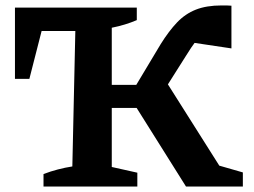

<svg xmlns="http://www.w3.org/2000/svg" viewBox="-20 -686 934 706"><path d="M140 0V-46Q166 -56 193 -63Q220 -70 246 -74L257 -572H133L88 -396H35V-658H483V-612Q462 -603 439 -596Q416 -589 391 -584V-72L485 -51V0ZM328 -289V-374H544V-289ZM664 0 458 -328 572 -416 823 -19 734 -92 873 -52V0ZM552 -304 453 -327 571 -524Q601 -572 631 -603.5Q661 -635 700 -650.5Q739 -666 795 -666Q804 -666 813 -666Q822 -666 831 -665V-508L677 -531L735 -573Q719 -560 701 -536Q683 -512 664 -481Z"/></svg>

Font: Piazzolla 24pt
Style: Bold
Weight: 700
Designer: Juan Pablo del Peral
Foundry: Huerta Tipografica
Version: Version 2.005